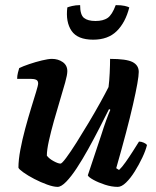

<svg xmlns="http://www.w3.org/2000/svg" viewBox="-20 -730 609 750"><path d="M205 0Q189 0 164 -9Q139 -18 114 -31Q89 -44 71.5 -56.5Q54 -69 52 -75Q52 -105 59.5 -145Q67 -185 78.5 -227.5Q90 -270 101.5 -307.5Q113 -345 121 -371Q129 -397 129 -404Q129 -415 121 -418.5Q113 -422 100 -422H47Q47 -434 50 -446Q53 -458 55 -464Q69 -471 94 -479.5Q119 -488 144 -494Q169 -500 183 -500Q207 -500 225 -487.5Q243 -475 243 -452Q243 -438 234.5 -407.5Q226 -377 214 -337.5Q202 -298 190.5 -257Q179 -216 171 -180Q163 -144 163 -122Q172 -110 189.5 -100.5Q207 -91 216 -91Q221 -90 238.5 -113.5Q256 -137 279 -173.5Q302 -210 326.5 -251Q351 -292 371.5 -329Q392 -366 404 -390Q407 -413 408.5 -444.5Q410 -476 410 -500Q474 -500 498 -487.5Q522 -475 522 -449Q522 -420 499.5 -321.5Q477 -223 434 -73L445 -66Q456 -76 470.5 -96.5Q485 -117 499 -139Q513 -161 523 -177Q532 -177 542 -172.5Q552 -168 554 -163Q549 -142 536 -114.5Q523 -87 506.5 -60.5Q490 -34 472.5 -17Q455 0 440 0Q416 0 390 -8.5Q364 -17 345 -27.5Q326 -38 323 -45L375 -201Q385 -233 395 -260.5Q405 -288 411 -301L406 -304Q389 -270 368 -229Q347 -188 324.5 -147.5Q302 -107 280 -73.5Q258 -40 238.5 -20Q219 0 205 0ZM344 -575Q283 -575 259.5 -609.5Q236 -644 243 -701Q247 -703 261.5 -706.5Q276 -710 293 -710Q293 -672 308 -660Q323 -648 353 -648Q383 -648 400.5 -660Q418 -672 432 -710Q454 -710 467 -707Q480 -704 485 -701Q470 -642 436 -608.5Q402 -575 344 -575Z"/></svg>

Font: Texturina
Style: Bold Italic
Weight: 700
Italic angle: -11°
Designer: Guillermo Torres Carreño
Foundry: Omnibus-Type
Version: Version 1.002; ttfautohint (v1.8.3)